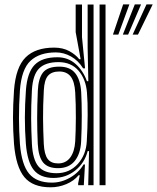

<svg xmlns="http://www.w3.org/2000/svg" viewBox="-20 -820 696 850"><path d="M447.2 0H420.8V-800H447.2ZM394.2 0H370.5L374.2 -151L368.2 -151.2Q354.8 -99 313.5 -65.6Q272.2 -32.2 216.8 -32.2Q158.5 -32.2 129.9 -67.1Q101.2 -102 94.5 -183.5Q90 -242.2 90.1 -299.4Q90.2 -356.5 94.8 -421Q100.5 -499.2 133.4 -532.9Q166.2 -566.5 234 -566.5Q280.8 -566.5 314.2 -537.2Q347.8 -508 364.8 -460.5H371L368 -608.8V-800H394.2ZM204 9.2Q125 9.2 87.8 -36Q50.5 -81.2 42 -183.2Q37.5 -243.5 37.5 -298.4Q37.5 -353.2 42 -420.2Q49.8 -522.8 93.4 -566Q137 -609.2 219.5 -609.2Q258 -609.2 286.4 -593.9Q314.8 -578.5 330.8 -557.8H337L315 -677.8V-800H343V-655.8L356.5 -517.5H348Q326.5 -552.2 294.2 -570.1Q262 -588 227.5 -588Q155 -588 115.1 -550.9Q75.2 -513.8 68.2 -420.2Q63.8 -353.8 64 -296.5Q64.2 -239.2 68.2 -183.2Q75.8 -90.2 109 -50.9Q142.2 -11.5 209.8 -11.5Q251.5 -11.5 290 -33.5Q328.5 -55.5 350 -92H356.2L351 0H326V-8.5L333.2 -44.2H328Q307 -18.8 273.4 -4.8Q239.8 9.2 204 9.2ZM230.2 -53.2Q287 -53.2 323.9 -93.5Q360.8 -133.8 364.2 -194Q367.8 -255.5 368.1 -311.5Q368.5 -367.5 365 -410.5Q360 -470.2 327.2 -507.6Q294.5 -545 238.8 -545Q181.5 -545 153.2 -517Q125 -489 121.2 -419.8Q117.5 -348 117.9 -295.5Q118.2 -243 121.2 -183.5Q124.8 -113.8 150 -83.5Q175.2 -53.2 230.2 -53.2ZM237 -75.5Q191.8 -75.5 171 -100.6Q150.2 -125.8 147.2 -183.5Q144.5 -244.5 144.5 -297.1Q144.5 -349.8 147.5 -419Q149.8 -472.5 170.2 -498.8Q190.8 -525 242.5 -525Q290.2 -525 313.4 -495.4Q336.5 -465.8 339.5 -411Q342 -364.5 342 -307.6Q342 -250.8 339.2 -194Q336.5 -138.8 310.6 -107.1Q284.8 -75.5 237 -75.5ZM237.2 -96.5Q271.5 -96.5 290.9 -122.6Q310.2 -148.8 313 -194.2Q315.5 -238.2 315.8 -298.2Q316 -358.2 313 -411Q310.2 -459.2 292.8 -481.4Q275.2 -503.5 242.5 -503.5Q209 -503.5 192.6 -484.8Q176.2 -466 174 -420.2Q170.2 -350.2 170.6 -296.5Q171 -242.8 173.8 -183Q176.2 -136.2 191.1 -116.4Q206 -96.5 237.2 -96.5ZM503.8 -666.8H480L525.2 -800.5H552.8ZM590.8 -666.8H567.2L628.5 -800.5H656ZM547.2 -666.8H523.8L576.8 -800.5H604.5Z"/></svg>

Font: Big Shoulders Inline Text ExtraBold
Style: Regular
Weight: 800
Designer: Patric King
Foundry: XO Type Co
Version: Version 1.000